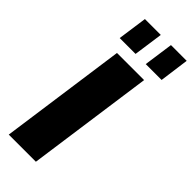

<svg xmlns="http://www.w3.org/2000/svg" viewBox="-297 -965 1001 1001"><g transform="rotate(45 204.0 -464.0)"><path d="M322 -700 224 0H24L122 -700ZM217 -928 194 -765H77L100 -928ZM408 -928 386 -765H269L292 -928Z"/></g></svg>

Font: Pathway Extreme 28pt ExtraBold
Style: Italic
Weight: 800
Italic angle: -8°
Designer: Eduardo Rodriguez Tunni
Foundry: Eduardo Rodriguez Tunni
Version: Version 1.001;gftools[0.9.26]